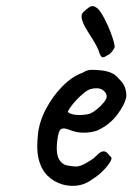

<svg xmlns="http://www.w3.org/2000/svg" viewBox="-20 -617 433 628"><path d="M281 -30Q257 -12 227.5 -9.5Q198 -7 171 -18.5Q144 -30 126 -53Q112 -72 105.5 -100.5Q99 -129 104 -176Q108 -218 130 -260Q152 -302 184 -334.5Q216 -367 250 -379Q264 -388 276 -388.5Q288 -389 311 -387Q334 -384 347.5 -377Q361 -370 368 -360Q384 -345 389 -330Q394 -315 393 -301Q389 -276 364 -242.5Q339 -209 298 -190Q278 -183 253 -183Q228 -183 203 -194Q182 -201 175.5 -190.5Q169 -180 166 -144Q164 -112 173 -96Q182 -80 199 -76Q220 -72 231 -72.5Q242 -73 259 -82Q272 -90 277 -93Q282 -96 286.5 -99.5Q291 -103 299 -111Q305 -117 309.5 -119.5Q314 -122 319 -122Q326 -122 332 -115.5Q338 -109 342 -104Q348 -101 341 -88.5Q334 -76 318 -59.5Q302 -43 281 -30ZM276 -246Q285 -250 297.5 -260Q310 -270 319.5 -282Q329 -294 329 -301Q329 -314 315.5 -323Q302 -332 277 -326Q267 -323 254 -312.5Q241 -302 229 -289Q217 -276 209.5 -265Q202 -254 202 -251Q205 -246 218.5 -243Q232 -240 248.5 -241Q265 -242 276 -246ZM331 -436Q318 -427 313 -430.5Q308 -434 302 -453Q297 -466 286 -483.5Q275 -501 264 -519Q253 -537 248.5 -552Q244 -567 251 -576Q261 -586 272 -593.5Q283 -601 294 -593Q302 -589 312 -573Q322 -557 331.5 -536Q341 -515 347.5 -495.5Q354 -476 355 -466Q356 -463 352 -456.5Q348 -450 342.5 -444Q337 -438 331 -436Z"/></svg>

Font: Caveat Medium
Style: Regular
Weight: 500
Designer: Pablo Impallari
Foundry: Pablo Impallari
Version: Version 2.000